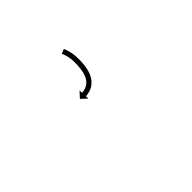

<svg xmlns="http://www.w3.org/2000/svg" viewBox="60 -892 740 740"><g transform="rotate(45 430.5 -522.0)"><path d="M216.2 -563C215.5 -562.7 214.9 -562.5 214.2 -562.2L221.7 -543.7C222.3 -543.9 222.9 -544.2 223.6 -544.4L223.6 -544.4L223.5 -544.4C225.4 -545.1 227.2 -545.8 229.1 -546.5C229.1 -546.5 229 -546.5 229 -546.5C229 -546.5 229 -546.5 229 -546.5C231.9 -547.6 234.9 -548.6 237.9 -549.5C237.9 -549.5 237.8 -549.5 237.8 -549.5C237.7 -549.5 237.7 -549.5 237.7 -549.5C241.7 -550.6 245.7 -551.7 249.8 -552.6C249.8 -552.6 249.7 -552.6 249.6 -552.6C249.5 -552.6 249.4 -552.5 249.4 -552.5C254.3 -553.5 259.2 -554.2 264.1 -554.8C264.1 -554.8 264.1 -554.8 264 -554.8C263.9 -554.8 263.8 -554.8 263.8 -554.8C269.1 -555.2 274.5 -555.4 279.8 -555.5C279.8 -555.5 279.8 -555.5 279.7 -555.5C279.7 -555.5 279.6 -555.5 279.6 -555.5C285.2 -555.4 290.8 -555.3 296.4 -555.1C296.4 -555.1 296.4 -555.1 296.3 -555.1C296.3 -555.1 296.2 -555.1 296.2 -555.1C302 -554.8 307.8 -554.3 313.6 -553.7C313.6 -553.7 313.6 -553.7 313.5 -553.7C313.4 -553.7 313.3 -553.7 313.3 -553.7C319.3 -552.9 325.2 -551.9 331.1 -550.6C331.1 -550.6 331 -550.6 330.9 -550.6C330.8 -550.7 330.6 -550.7 330.6 -550.7C336.6 -549.1 342.4 -547.2 348.1 -544.9C348.1 -544.9 347.9 -545 347.7 -545.1C347.6 -545.1 347.4 -545.2 347.4 -545.2C352.9 -542.5 358.2 -539.4 363.1 -535.8C363.1 -535.8 363 -535.9 362.8 -536.1C362.6 -536.3 362.4 -536.4 362.4 -536.4C366.7 -532.5 370.7 -528.3 374.2 -523.6C374.2 -523.6 374 -523.8 373.9 -524C373.8 -524.2 373.6 -524.4 373.6 -524.4C376.1 -520.2 378.4 -515.8 380.1 -511.2C380.1 -511.2 380.1 -511.4 380 -511.5C379.9 -511.7 379.9 -511.9 379.9 -511.9C380.9 -508.4 381.8 -504.8 382.5 -501.2C382.5 -501.2 382.5 -501.3 382.5 -501.4C382.4 -501.5 382.4 -501.6 382.4 -501.6C382.7 -499.3 383 -497.1 383.2 -494.8C383.2 -494.8 383.2 -494.8 383.2 -494.9C383.1 -494.9 383.1 -495 383.1 -495C383.2 -494.2 383.2 -493.4 383.3 -492.5L370.1 -492L394.2 -469.8L416.4 -493.9L403.2 -493.4C403.2 -494.3 403.2 -495.2 403.1 -496C403.1 -496 403.1 -496.1 403.1 -496.1C403.1 -496.2 403.1 -496.2 403.1 -496.2C402.9 -498.9 402.6 -501.6 402.2 -504.3C402.2 -504.3 402.2 -504.4 402.2 -504.5C402.2 -504.6 402.2 -504.7 402.2 -504.7C401.4 -509 400.3 -513.4 399 -517.6C399 -517.6 399 -517.8 398.9 -517.9C398.9 -518.1 398.8 -518.3 398.8 -518.3C396.7 -524 393.9 -529.5 390.8 -534.7C390.8 -534.7 390.6 -534.9 390.5 -535.1C390.4 -535.3 390.2 -535.5 390.2 -535.5C386 -541.3 381 -546.6 375.7 -551.4C375.7 -551.4 375.5 -551.5 375.3 -551.7C375.1 -551.8 374.9 -552 374.9 -552C369 -556.3 362.7 -560 356.2 -563.2C356.2 -563.2 356 -563.3 355.8 -563.3C355.7 -563.4 355.5 -563.5 355.5 -563.5C349.1 -566 342.5 -568.2 335.8 -570C335.8 -570 335.7 -570 335.6 -570.1C335.5 -570.1 335.4 -570.1 335.4 -570.1C329 -571.5 322.5 -572.6 316.1 -573.5C316.1 -573.5 316 -573.5 315.9 -573.6C315.9 -573.6 315.8 -573.6 315.8 -573.6C309.7 -574.2 303.5 -574.7 297.4 -575.1C297.4 -575.1 297.3 -575.1 297.3 -575.1C297.2 -575.1 297.2 -575.1 297.2 -575.1C291.4 -575.3 285.6 -575.4 279.8 -575.5C279.8 -575.5 279.7 -575.5 279.7 -575.5C279.6 -575.5 279.6 -575.5 279.6 -575.5C273.8 -575.4 268 -575.2 262.2 -574.7C262.2 -574.7 262.1 -574.7 262 -574.7C261.9 -574.7 261.8 -574.7 261.8 -574.7C256.4 -574 251 -573.2 245.7 -572.2C245.7 -572.2 245.6 -572.2 245.5 -572.2C245.4 -572.1 245.3 -572.1 245.3 -572.1C240.8 -571.1 236.4 -569.9 232 -568.6C232 -568.6 231.9 -568.6 231.9 -568.6C231.8 -568.6 231.8 -568.6 231.8 -568.6C228.5 -567.5 225.3 -566.4 222.1 -565.3C222.1 -565.3 222.1 -565.3 222.1 -565.3C222.1 -565.3 222 -565.2 222 -565.2C220.1 -564.5 218.2 -563.8 216.2 -563L216.2 -563Z"/></g></svg>

Font: FRB American Cursive Just Arrows
Style: Bold Italic
Weight: 700
Italic angle: -25°
Version: Version 2.0;Modular Font Editor K font №1